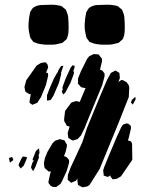

<svg xmlns="http://www.w3.org/2000/svg" viewBox="-20 -785 638 817"><path d="M415 -423 358 -285 339 -238 325 -209 310 -193 297 -189 289 -187 282 -191 271 -198 270 -203 268 -219 276 -246 274 -247 264 -250 259 -260 253 -270V-280L257 -313L283 -348L303 -355L314 -353L319 -351L344 -410L333 -412L325 -414L318 -422L311 -430L312 -435V-451L324 -481L351 -535L360 -546L379 -555L392 -554L400 -553L409 -541L414 -535V-524L406 -490L405 -488H408L416 -484L425 -472V-461ZM175 -422 155 -373 139 -348 118 -339 106 -347V-356L111 -385L106 -384L94 -391L89 -394L87 -399L84 -415L92 -444L136 -506L154 -517L165 -519L174 -520L182 -511L185 -498L176 -476L184 -474L185 -463ZM280 -433 258 -391 249 -383 243 -395 246 -403 248 -407 245 -409 248 -420 259 -450 280 -496 288 -507 298 -505 296 -493 292 -484 295 -476 292 -465ZM231 -433 208 -379 200 -366 195 -359 180 -357V-362V-379L189 -404L209 -450L219 -468L223 -475H224L230 -489L240 -504L250 -505L247 -497L240 -476V-469ZM528 -372 482 -256 404 -66 361 2 352 8 338 11 331 12 312 2 311 -4 309 -20 311 -26 310 -25 302 -15 291 -11 283 -7 276 -13 268 -20V-25L269 -41L280 -71L306 -127L330 -179L350 -240L406 -376L435 -444L447 -466L452 -475L472 -485L481 -479L488 -475L489 -464L490 -453L484 -436L497 -445L505 -443L519 -435L528 -422L530 -412ZM537 -349 542 -361 556 -373 557 -362 545 -340ZM543 -105 495 -35 479 -25 468 -23 459 -22 454 -29 449 -36 450 -39 445 -36 439 -32 421 -38V-43L419 -60L423 -73L438 -110L477 -203L496 -244L504 -255L518 -260L527 -258L537 -249V-237L527 -195L524 -188L527 -187L538 -183L542 -173ZM264 -58 244 -14 237 -2 228 4 219 11 204 10 195 5 186 -7 187 -16 194 -48 197 -55H195H187L177 -64L170 -70L168 -80L167 -91L171 -112L182 -139L204 -176L214 -186L229 -191L234 -193L246 -190L254 -188L261 -176L265 -169L264 -160L260 -141L252 -120H256L265 -115L274 -104V-93ZM130 -73 121 -57 116 -64 112 -72 113 -77 118 -93 124 -102 123 -103H118L121 -113L133 -143L146 -154L147 -146L148 -134L144 -124L146 -116ZM81 -80 68 -68 59 -81 61 -89 71 -110 77 -119 86 -118 95 -116 93 -108ZM18 -113 32 -117 37 -104 29 -98 23 -93 21 -98ZM347 -733Q350 -737 352.5 -742Q355 -747 358 -750Q361 -753 366.5 -756Q372 -759 376 -760Q383 -763 391.5 -763.5Q400 -764 407 -764Q422 -765 438 -765Q454 -765 468 -762Q471 -761 475 -760.5Q479 -760 482 -758Q484 -757 486 -755Q488 -753 490 -751Q492 -750 494.5 -748Q497 -746 499 -744Q500 -743 501 -740.5Q502 -738 502 -736Q508 -724 509 -713Q510 -701 510.5 -690Q511 -679 511 -667Q511 -660 510.5 -652.5Q510 -645 509 -638Q508 -634 506 -627.5Q504 -621 502 -618Q500 -616 497.5 -614Q495 -612 494 -611Q492 -609 489.5 -607Q487 -605 485 -603Q482 -602 478.5 -601Q475 -600 472 -600Q458 -595 442 -595Q426 -595 411 -595Q400 -596 389.5 -597.5Q379 -599 369 -604Q367 -604 364.5 -605Q362 -606 361 -607Q359 -608 358 -610Q357 -612 356 -614Q354 -616 351.5 -619Q349 -622 348 -625Q347 -628 346 -631.5Q345 -635 345 -638Q339 -660 340.5 -685Q342 -710 347 -733ZM108 -733Q111 -737 113.5 -742Q116 -747 119 -750Q122 -753 127.5 -756Q133 -759 137 -760Q144 -763 152.5 -763.5Q161 -764 168 -764Q183 -765 199 -765Q215 -765 229 -762Q232 -761 236 -760.5Q240 -760 243 -758Q245 -757 247 -755Q249 -753 251 -751Q253 -750 255.5 -748Q258 -746 260 -744Q261 -743 262 -740.5Q263 -738 263 -736Q269 -724 270 -713Q271 -701 271.5 -690Q272 -679 272 -667Q272 -660 271.5 -652.5Q271 -645 270 -638Q269 -634 267 -627.5Q265 -621 263 -618Q261 -616 258.5 -614Q256 -612 255 -611Q253 -609 250.5 -607Q248 -605 246 -603Q243 -602 239.5 -601Q236 -600 233 -600Q219 -595 203 -595Q187 -595 172 -595Q161 -596 150.5 -597.5Q140 -599 130 -604Q128 -604 125.5 -605Q123 -606 122 -607Q120 -608 119 -610Q118 -612 117 -614Q115 -616 112.5 -619Q110 -622 109 -625Q108 -628 107 -631.5Q106 -635 106 -638Q100 -660 101.5 -685Q103 -710 108 -733Z"/></svg>

Font: Rubik Marker Hatch
Style: Regular
Weight: 400
Designer: Hubert and Fischer, NaN
Foundry: Hubert & Fischer, NaN
Version: Version 2.200